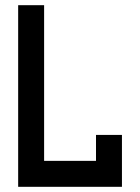

<svg xmlns="http://www.w3.org/2000/svg" viewBox="-20 -720 540 740"><path d="M50 0H450V-100H150V-700H50ZM350 -100H450V-200H350Z"/></svg>

Font: Connection Serif
Style: Regular
Weight: 400
Version: Version 0.2